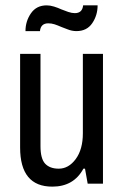

<svg xmlns="http://www.w3.org/2000/svg" viewBox="-20 -685 459 716"><path d="M265 -569Q248 -569 231 -576Q214 -583 210 -584Q194 -591 183 -594.5Q172 -598 160 -598Q132 -598 129 -569H75Q75 -606 95.5 -635.5Q116 -665 154 -665Q167 -665 181.5 -660.5Q196 -656 209 -650Q221 -645 234.5 -640.5Q248 -636 259 -636Q287 -636 290 -665H344Q344 -628 324 -598.5Q304 -569 265 -569ZM297 -56H291Q255 11 175 11Q55 11 55 -135V-484H131V-140Q131 -93 148.5 -74.5Q166 -56 199 -56Q236 -56 262.5 -92Q289 -128 289 -188V-484H364V0H307Z"/></svg>

Font: Pragati Narrow
Style: Regular
Weight: 400
Designer: Hector Gatti, Marcela Romero, Pablo Cosgaya and Nicolas Silva
Foundry: Omnibus-Type
Version: Version 1.010; ttfautohint (v1.3)